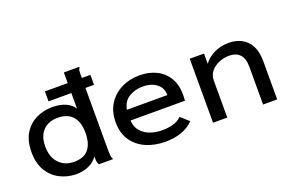

<svg xmlns="http://www.w3.org/2000/svg" viewBox="-87 -981 1975 1305"><g transform="rotate(-20 900.0 -328.5)"><path d="M277 11Q216 10 162.5 -17Q109 -44 76 -98Q43 -152 43 -233Q43 -316 76.5 -369.5Q110 -423 164 -448.5Q218 -474 280 -474Q335 -474 375.5 -456Q416 -438 435 -406V-668H546V-660Q540 -654 538.5 -646.5Q537 -639 537 -623V-66Q537 -49 538.5 -33Q540 -17 548 0H445Q437 -16 435.5 -29.5Q434 -43 434 -60Q412 -26 370.5 -7.5Q329 11 277 11ZM294 -73Q366 -73 399.5 -114.5Q433 -156 433 -233Q433 -311 396.5 -352Q360 -393 289 -393Q222 -393 183 -352.5Q144 -312 144 -239Q144 -160 186 -116.5Q228 -73 294 -73ZM270 -519V-591H599V-519Z M926 11Q846 11 783.5 -17Q721 -45 685.5 -98.5Q650 -152 650 -228Q650 -306 685 -360.5Q720 -415 779 -444.5Q838 -474 911 -474Q977 -474 1030 -448.5Q1083 -423 1114 -372.5Q1145 -322 1145 -248Q1145 -227 1143 -206H749Q752 -158 778.5 -128Q805 -98 845 -84Q885 -70 930 -70Q971 -70 1008 -80Q1045 -90 1071 -115L1129 -63Q1092 -25 1040 -7Q988 11 926 11ZM751 -283H1044Q1043 -337 1003.5 -366Q964 -395 905 -395Q849 -395 805.5 -368.5Q762 -342 751 -283Z M1271 0V-463H1374V-389Q1401 -426 1448 -450Q1495 -474 1557 -474Q1607 -474 1647.5 -453Q1688 -432 1711.5 -388.5Q1735 -345 1735 -275V0H1633V-273Q1633 -334 1605.5 -362.5Q1578 -391 1528 -391Q1490 -391 1454.5 -376Q1419 -361 1396.5 -333.5Q1374 -306 1374 -267V0Z"/></g></svg>

Font: Inconsolata Expanded SemiBold
Style: Regular
Weight: 600
Width: 7
Monospace: yes
Designer: Raph Levien, Cyreal, Brenton Simpson
Foundry: Raph Levien, Cyreal, Google
Version: Version 3.001; ttfautohint (v1.8.2.53-6de2)